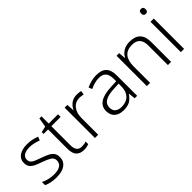

<svg xmlns="http://www.w3.org/2000/svg" viewBox="84 -1550 2381 2381"><g transform="rotate(-45 1274.0 -359.5)"><path d="M423 -141Q423 -69 369 -29.5Q315 10 217 10Q161 10 118 0.5Q75 -9 46 -24V-79Q81 -61 126 -49.5Q171 -38 218 -38Q296 -38 331.5 -64.5Q367 -91 367 -137Q367 -181 330 -204.5Q293 -228 221 -253Q171 -270 133.5 -287.5Q96 -305 75 -332Q54 -359 54 -406Q54 -470 106 -506Q158 -542 245 -542Q293 -542 334.5 -533Q376 -524 411 -509L390 -462Q359 -475 320 -484.5Q281 -494 242 -494Q179 -494 144 -472Q109 -450 109 -408Q109 -376 126 -357.5Q143 -339 175 -326Q207 -313 253 -297Q301 -280 339 -262Q377 -244 400 -216Q423 -188 423 -141Z M707 -39Q729 -39 749 -42Q769 -45 784 -51V-5Q769 1 747 5.5Q725 10 700 10Q633 10 597 -27Q561 -64 561 -148V-486H482V-518L561 -537L581 -659H618V-532H781V-486H618V-151Q618 -39 707 -39Z M1116 -541Q1155 -541 1188 -533L1179 -480Q1147 -489 1113 -489Q1040 -489 997 -435Q954 -381 954 -292V0H897V-532H945L951 -433H954Q974 -478 1015 -509.5Q1056 -541 1116 -541Z M1459 -541Q1549 -541 1593 -497Q1637 -453 1637 -358V0H1594L1584 -90H1581Q1552 -45 1510.5 -17.5Q1469 10 1395 10Q1318 10 1274 -28.5Q1230 -67 1230 -139Q1230 -219 1295 -260.5Q1360 -302 1484 -307L1581 -312V-349Q1581 -427 1549.5 -460Q1518 -493 1457 -493Q1416 -493 1378 -482Q1340 -471 1302 -453L1284 -499Q1322 -517 1366.5 -529Q1411 -541 1459 -541ZM1491 -265Q1389 -260 1339.5 -229.5Q1290 -199 1290 -139Q1290 -89 1320.5 -63.5Q1351 -38 1405 -38Q1488 -38 1534 -85.5Q1580 -133 1581 -217V-269Z M2045 -542Q2136 -542 2184 -495Q2232 -448 2232 -348V0H2176V-344Q2176 -420 2141 -456.5Q2106 -493 2039 -493Q1864 -493 1864 -290V0H1807V-532H1853L1861 -440H1865Q1886 -484 1932 -513Q1978 -542 2045 -542Z M2432 -729Q2471 -729 2471 -686Q2471 -642 2432 -642Q2393 -642 2393 -686Q2393 -729 2432 -729ZM2460 -532V0H2403V-532Z"/></g></svg>

Font: Noto Sans Lao Looped Light
Style: Regular
Weight: 300
Designer: Mark Frömberg, Ben Mitchell
Foundry: The Fontpad Ltd
Version: Version 1.002; ttfautohint (v1.8.4.7-5d5b)